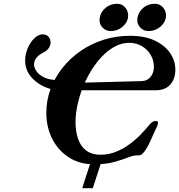

<svg xmlns="http://www.w3.org/2000/svg" viewBox="-20 -852 943 1011"><path d="M412.8 139 462.8 -15H518.6L468.6 139ZM474.5 13.3Q400 13.3 343.3 -22.9Q286.5 -59 255.2 -120.6Q223.9 -182.1 223.9 -257.9Q223.9 -322.6 245.9 -382.5Q267.9 -442.5 308.1 -493.5Q348.4 -544.6 403.1 -582.7Q457.8 -620.7 524.1 -642.1Q590.4 -663.5 664.8 -663.5Q742.5 -663.5 795.2 -638.3Q848 -613.1 875.6 -572.8Q903.1 -532.5 903.3 -487Q903.7 -437.5 877 -407Q850.4 -376.6 798.6 -376.6H367.2L380.5 -415.8L726.7 -425Q756.5 -425.8 773.4 -447.9Q790.3 -469.9 790.3 -498.9Q790.3 -534.8 773.2 -563.4Q756.2 -592.1 727 -609.2Q697.8 -626.4 661.5 -626.4Q615.1 -626.4 573 -600.3Q530.9 -574.2 495 -529.6Q459.2 -485 432.9 -430.2Q406.6 -375.4 392.1 -317.3Q377.6 -259.3 377.6 -205.6Q378.5 -154.9 392.4 -117.2Q406.4 -79.5 435.4 -58.3Q464.4 -37.2 508.8 -37.2Q551.7 -37.2 589.8 -52.5Q627.9 -67.7 660.8 -91.7Q693.7 -115.8 719.3 -142.2Q745 -168.7 762.6 -190.2Q770.2 -200.6 779.8 -207.8Q789.3 -214.9 801.8 -214.9Q812.1 -214.9 812.1 -205.4Q812.1 -198.2 807.5 -188.2Q803 -178.3 798.5 -168.4Q792.7 -156.6 784.9 -138.7Q777.1 -120.9 768.1 -101.6Q759.1 -82.3 748.6 -65.8Q738.1 -49.2 726.9 -39.4Q720.2 -33.6 701.3 -33.6Q682.5 -33.6 661.1 -25.4Q630.3 -12.9 584.2 0.2Q538.1 13.3 474.5 13.3ZM294.1 -377.2Q270 -377.2 244.7 -384.1Q219.4 -390.9 195.8 -404.3Q172.3 -417.7 152.8 -437.1Q132.4 -457.8 122.4 -481.6Q112.4 -505.5 112.3 -531.2Q112.3 -565.4 125.8 -597.7Q139.4 -630 160.8 -650.5Q182.3 -671 204.6 -671Q224.1 -671 235.2 -658.7Q246.2 -646.4 246.2 -628.2Q246.2 -613.2 237.3 -599.6Q228.3 -586 212.7 -577.6Q185.3 -564.6 172.3 -548.3Q159.3 -532.1 159.3 -510.9Q159.3 -496.4 171.7 -477.4Q184.1 -458.5 212.1 -444.4Q240.2 -430.4 287.7 -430.4H329.8L310.2 -377.2ZM761.9 -688.5Q736.9 -688.5 719.8 -705.8Q702.8 -723.2 702.8 -743.9Q702.8 -779.6 729.1 -805.8Q755.4 -832 796 -832Q821.9 -832 838 -813.2Q854.2 -794.5 854.2 -770.1Q854.2 -748.6 841.2 -729.8Q828.3 -711.1 807.5 -699.8Q786.7 -688.5 761.9 -688.5ZM563.4 -688.5Q537.5 -688.5 520.9 -705.8Q504.2 -723.2 504.2 -744.7Q504.2 -780.4 531 -806.2Q557.7 -832 597.5 -832Q622.5 -832 638.7 -813.2Q654.8 -794.5 654.8 -770.1Q654.8 -738.3 627.6 -713.4Q600.3 -688.5 563.4 -688.5Z"/></svg>

Font: EB Garamond
Style: Italic
Weight: 400
Italic angle: -17.2°
Designer: Georg Duffner and Octavio Pardo
Foundry: Georg Duffner
Version: Version 1.001